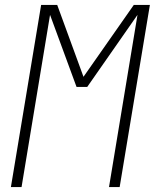

<svg xmlns="http://www.w3.org/2000/svg" viewBox="-20 -755 640 775"><path d="M24 0 146 -735H211L317 -445L520 -735H585L463 0H420L535 -695L332 -404H289L182 -695L67 0Z"/></svg>

Font: Iosevka Curly XLtExObl
Style: Regular
Weight: 200
Width: 7
Italic angle: -9°
Monospace: yes
Designer: Belleve Invis
Foundry: Belleve Invis
Version: Version 11.0.1; ttfautohint (v1.8.3)